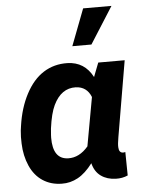

<svg xmlns="http://www.w3.org/2000/svg" viewBox="-55 -826 661 880"><g transform="rotate(-5 275.5 -386.0)"><path d="M529.8 -528.3 470.2 -178.7Q464.8 -148.4 465.8 -133.3Q466.8 -108.4 484.9 -107.4Q486.8 -106.9 496.1 -108.9L497.6 -1Q472.2 10.3 442.4 9.3Q402.3 8.3 374.3 -11.7Q346.2 -31.7 336.4 -71.3Q303.2 -27.3 268.1 -8.1Q232.9 11.2 193.8 10.3Q144 9.8 106.4 -14.9Q68.8 -39.6 48.3 -85.9Q27.8 -132.3 25.9 -189Q24.4 -219.2 27.3 -248.5L30.3 -270Q42 -352.1 75.2 -415Q108.4 -478 157 -508.8Q205.6 -539.6 267.1 -538.1Q345.7 -536.1 383.3 -463.9L408.2 -528.3ZM166 -246.1 163.6 -216.3 163.1 -203.6Q162.6 -105 232.9 -103Q284.2 -101.6 325.2 -149.9L365.7 -373.5Q346.2 -422.4 295.4 -424.3Q228.5 -426.3 192.9 -352.1Q175.3 -315.9 166 -246.1ZM360.8 -781.7H491.2L384.3 -613.3H296.4Z"/></g></svg>

Font: RobotoInd
Style: Bold Italic
Weight: 700
Italic angle: -12°
Designer: Google
Version: Version 2.001150; 2014